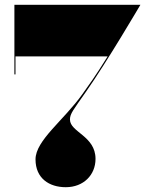

<svg xmlns="http://www.w3.org/2000/svg" viewBox="-20 -770 614 800"><path d="M128 -106C128 -27 185 10 254 10C328 10 378 -41 378 -108C378 -204 271.5 -219 271.5 -272C271.5 -296.5 285.5 -312 338.5 -388C425.5 -512 565 -750 565 -750H40V-460H44.5V-535H428.5C374.5 -448 352.5 -419 323.5 -378C246 -269 128 -185 128 -106Z"/></svg>

Font: Bodoni* 36pt Fatface
Style: Regular
Weight: 900
Version: Version 2.3